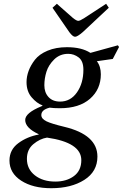

<svg xmlns="http://www.w3.org/2000/svg" viewBox="-20 -751 648 1013"><path d="M257 -710 280 -731 365 -656Q384 -641 393 -641Q402 -641 425 -656L540 -731L554 -710L416 -581Q388 -557 376 -557Q364 -557 346 -581ZM30 96Q30 39 76.5 4.5Q123 -30 184 -41V-43Q113 -76 113 -118Q113 -155 198 -190Q202 -192 204 -193V-195Q174 -206 147 -237.5Q120 -269 120 -318Q120 -347 131 -377Q142 -407 164.5 -436Q187 -465 231 -483.5Q275 -502 333 -502Q411 -502 457 -472L602 -512L608 -503L575 -440L491 -428Q512 -401 512 -359Q512 -280 455 -230Q398 -180 296 -180Q262 -180 242 -183Q198 -172 198 -144Q198 -124 225 -111Q252 -98 319 -82Q494 -40 494 75Q494 154 425 198Q356 242 250 242Q153 242 91.5 202Q30 162 30 96ZM122 87Q122 141 164 174Q206 207 272 207Q331 207 370 178Q409 149 409 94Q409 1 228 -25Q190 -19 156 9.5Q122 38 122 87ZM214 -301Q214 -263 236 -239Q258 -215 297 -215Q352 -215 386 -263.5Q420 -312 420 -383Q420 -429 395 -448Q370 -467 340 -467Q296 -467 266 -437.5Q236 -408 225 -372.5Q214 -337 214 -301Z"/></svg>

Font: Lingua Franca
Style: Italic
Weight: 400
Italic angle: -13°
Version: Version 1.19